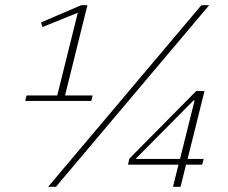

<svg xmlns="http://www.w3.org/2000/svg" viewBox="-20 -718 875 738"><path d="M82 -351H200L279 -669L143 -614L138 -632L292 -698H316L230 -351H336L331 -330H77ZM754 -698H784L195 0H165ZM666 -85H472L477 -108L734 -368H766L701 -107H763L757 -85H695L674 0H645ZM501 -107H672L728 -332H724Z"/></svg>

Font: IBM Plex Serif ExtLt
Style: Italic
Weight: 200
Italic angle: -14°
Designer: Mike Abbink, Paul van der Laan, Pieter van Rosmalen
Foundry: Bold Monday
Version: Version 3.001